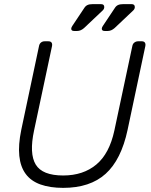

<svg xmlns="http://www.w3.org/2000/svg" viewBox="-20 -900 731 930"><path d="M286 10Q222 10 176 -6.5Q130 -23 104.5 -57.5Q79 -92 73.5 -145Q68 -198 83 -271L169 -677Q171 -688 178.5 -694Q186 -700 196 -700H214Q225 -700 229.5 -694Q234 -688 232 -677L145 -268Q121 -156 153 -103Q185 -50 286 -50Q383 -50 446.5 -103Q510 -156 534 -268L621 -677Q623 -688 631 -694Q639 -700 649 -700H667Q677 -700 681.5 -694Q686 -688 684 -677L598 -271Q567 -126 491.5 -58Q416 10 286 10ZM487 -750Q473 -750 473 -761Q473 -764 474.5 -767.5Q476 -771 478 -774L536 -861Q542 -871 551.5 -875.5Q561 -880 577 -880H617Q633 -880 633 -866Q633 -857 626 -850L535 -764Q519 -750 502 -750ZM339 -750Q325 -750 325 -761Q325 -764 326.5 -767.5Q328 -771 330 -774L388 -861Q394 -871 403.5 -875.5Q413 -880 429 -880H469Q485 -880 485 -866Q485 -857 478 -850L387 -764Q371 -750 354 -750Z"/></svg>

Font: Rubik Light
Style: Italic
Weight: 300
Italic angle: -12°
Designer: Hubert and Fischer
Foundry: Hubert and Fischer
Version: Version 2.300;gftools[0.9.30]